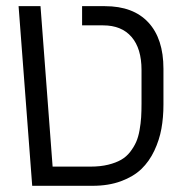

<svg xmlns="http://www.w3.org/2000/svg" viewBox="-20 -600 588 620"><path d="M507.8 -377.9V-262.2Q507.8 -220.7 501.2 -184.3Q494.6 -147.9 478.3 -113.3Q461.9 -78.6 436.5 -54.2Q411.1 -29.8 370.8 -14.9Q330.6 0 278.8 0H84L40 -580.1H110.8L149.9 -62H272.9Q304.2 -62 329.1 -68.1Q354 -74.2 371.1 -84Q388.2 -93.8 400.4 -109.6Q412.6 -125.5 419.7 -141.6Q426.8 -157.7 430.7 -179.9Q434.6 -202.1 435.8 -221.4Q437 -240.7 437 -266.1V-374Q437 -443.4 404.8 -480.7Q372.6 -518.1 313 -518.1H245.1V-580.1H318.8Q410.2 -580.1 459 -527.6Q507.8 -475.1 507.8 -377.9Z"/></svg>

Font: LT Superior
Style: Regular
Weight: 400
Designer: Daniel Lyons
Foundry: LyonsType
Version: Version 1.000